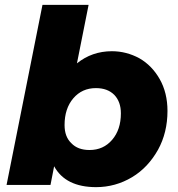

<svg xmlns="http://www.w3.org/2000/svg" viewBox="-20 -762 735 791"><path d="M441 -551C481 -551 519 -541 554 -522C589 -502 617 -473 638 -436C659 -399 670 -355 670 -305C670 -246 657 -192 631 -145C604 -97 569 -59 524 -32C479 -5 429 9 376 9C292 9 234 -20 203 -77L188 0H7L155 -742H345L297 -501C338 -534 386 -551 441 -551ZM349 -144C387 -144 418 -158 442 -186C466 -214 478 -250 478 -295C478 -327 469 -352 451 -371C432 -390 407 -399 375 -399C337 -399 306 -385 282 -357C258 -329 246 -292 246 -247C246 -215 255 -190 274 -172C292 -153 317 -144 349 -144Z"/></svg>

Font: My Font
Style: Italic
Weight: 500
Designer: Julieta Ulanovsky
Foundry: Julieta Ulanovsky
Version: ""